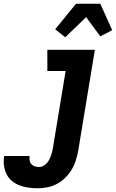

<svg xmlns="http://www.w3.org/2000/svg" viewBox="-97 -787 622 1030"><path d="M104 223Q79 223 54.5 219.5Q30 216 8 207.5Q-14 199 -32.5 184Q-51 169 -61.5 148Q-72 127 -75.5 102.5Q-79 78 -75 53V50H62V51Q60 63 62 74.5Q64 86 71.5 94Q79 102 90.5 105.5Q102 109 113 109Q124 109 134.5 103.5Q145 98 153 89.5Q161 81 166.5 70.5Q172 60 176 49.5Q180 39 182.5 28Q185 17 187 6L255 -406H157V-520H412L322 25Q317 50 309 75.5Q301 101 286.5 124.5Q272 148 251.5 168Q231 188 206.5 200.5Q182 213 156 218Q130 223 104 223ZM253 -587 199 -630 311 -767H441L505 -625L441 -592L365 -695Z"/></svg>

Font: Iosevka Term Curly Heavy
Style: Italic
Weight: 900
Italic angle: -9°
Designer: Belleve Invis
Foundry: Belleve Invis
Version: Version 32.3.0